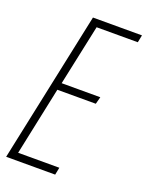

<svg xmlns="http://www.w3.org/2000/svg" viewBox="-136 -784 657 854"><g transform="rotate(20 192.5 -357.0)"><path d="M2 0H234L241 -35H46L114 -358H296L305 -392H122L183 -679H378L385 -714H153Z"/></g></svg>

Font: Noto Sans ExtraCondensed ExtraLight
Style: Italic
Weight: 200
Width: 2
Italic angle: -12°
Designer: Monotype Design Team
Foundry: Monotype Imaging Inc.
Version: Version 2.013